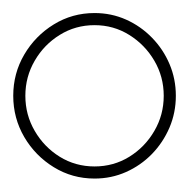

<svg xmlns="http://www.w3.org/2000/svg" viewBox="-20 -758 286 290"><path d="M122.8 -738.3Q148.2 -738.3 170.4 -728.4Q192.6 -718.5 209.6 -701Q226.6 -683.6 236.1 -661.1Q245.6 -638.7 245.6 -613.3Q245.6 -587.9 236 -565.3Q226.3 -542.7 209.5 -525.4Q192.6 -508.1 170.4 -498.2Q148.2 -488.3 122.8 -488.3Q89.1 -488.3 61.2 -505.5Q33.2 -522.7 16.6 -551.1Q0 -579.6 0 -613.3Q0 -647.2 16.6 -675.5Q33.2 -703.9 61.2 -721.1Q89.1 -738.3 122.8 -738.3ZM122.8 -720Q94 -720 70.3 -705.3Q46.6 -690.7 32.5 -666.4Q18.3 -642.1 18.3 -613.3Q18.3 -584.5 32.5 -560.2Q46.6 -535.9 70.3 -521.2Q94 -506.6 122.8 -506.6Q151.6 -506.6 175.3 -521.2Q199 -535.9 213.1 -560.2Q227.3 -584.5 227.3 -613.3Q227.3 -642.1 213.1 -666.3Q199 -690.4 175.3 -705.2Q151.6 -720 122.8 -720Z"/></svg>

Font: Manjari Thin
Style: Regular
Weight: 100
Designer: Santhosh Thottingal <santhosh.thottingal@gmail.com>
Version: Version 2.000